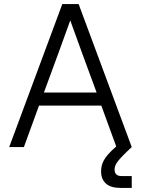

<svg xmlns="http://www.w3.org/2000/svg" viewBox="-20 -720 690 940"><path d="M570 200Q522 200 498.5 178.5Q475 157 475 120Q475 107 477.5 94Q480 81 487.5 66.5Q495 52 510 35Q525 18 549 -3L476 -203H171L97 0H25L285 -700H365L625 0Q598 25 581.5 42Q565 59 556 71Q547 83 544 92Q541 101 541 110Q541 142 575 142H625V200ZM195 -267H453L382 -460L324 -620L266 -460Z"/></svg>

Font: Retni Sans
Style: Regular
Weight: 400
Designer: Vitaly Kuzmin
Foundry: ParaType Ltd.
Version: Version 1.00;March 2, 2019;FontCreator 11.5.0.2425 64-bit; t